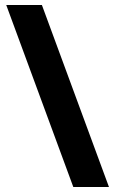

<svg xmlns="http://www.w3.org/2000/svg" viewBox="-20 -742 462 770"><path d="M148 -722H5L274 8H417Z"/></svg>

Font: Noto Sans Lao Looped SemiCondensed ExtraBold
Style: Regular
Weight: 800
Width: 4
Designer: Mark Frömberg, Ben Mitchell
Foundry: The Fontpad Ltd
Version: Version 1.002